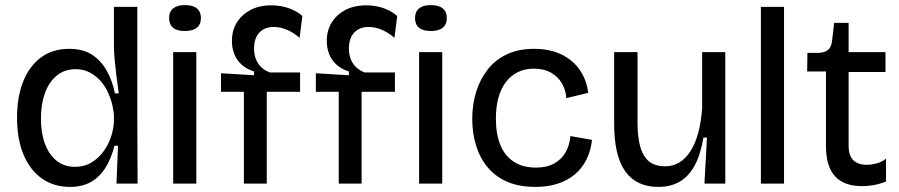

<svg xmlns="http://www.w3.org/2000/svg" viewBox="-20 -722 3536 755"><path d="M255 13Q192 13 145 -20Q98 -53 72.5 -114Q47 -175 47 -259Q47 -340 71 -401Q95 -462 141 -496Q187 -530 252 -530Q307 -530 342.5 -506.5Q378 -483 400 -443.5Q422 -404 432 -355H447Q442 -389 438 -422Q434 -455 431 -485.5Q428 -516 428 -540V-695H520V-248L521 0H438L444 -149H430Q418 -100 395.5 -63.5Q373 -27 338.5 -7Q304 13 255 13ZM275 -66Q313 -66 341.5 -84Q370 -102 389.5 -130Q409 -158 418.5 -190Q428 -222 428 -251V-262Q428 -281 422.5 -305.5Q417 -330 406 -355.5Q395 -381 377 -402Q359 -423 334 -436.5Q309 -450 278 -450Q234 -450 203.5 -425Q173 -400 157 -356.5Q141 -313 141 -256Q141 -199 157 -156Q173 -113 203 -89.5Q233 -66 275 -66Z M661 0V-517H752V0ZM707 -600Q676 -600 660.5 -613Q645 -626 645 -651Q645 -676 661 -689Q677 -702 707 -702Q738 -702 754 -689Q770 -676 770 -651Q770 -626 754 -613Q738 -600 707 -600Z M939 0V-361H849V-434L979 -426V-441Q950 -450 930.5 -467.5Q911 -485 901.5 -509Q892 -533 892 -561Q892 -602 911 -633Q930 -664 964.5 -682.5Q999 -701 1047 -701Q1085 -701 1116.5 -689.5Q1148 -678 1169 -659L1158 -573Q1136 -593 1109.5 -604.5Q1083 -616 1056 -616Q1021 -616 1000 -594Q979 -572 979 -531Q979 -506 987.5 -486.5Q996 -467 1011 -454.5Q1026 -442 1042 -437H1160V-361H1029V0Z M1312 0V-361H1222V-434L1352 -426V-441Q1323 -450 1303.5 -467.5Q1284 -485 1274.5 -509Q1265 -533 1265 -561Q1265 -602 1284 -633Q1303 -664 1337.5 -682.5Q1372 -701 1420 -701Q1458 -701 1489.5 -689.5Q1521 -678 1542 -659L1531 -573Q1509 -593 1482.5 -604.5Q1456 -616 1429 -616Q1394 -616 1373 -594Q1352 -572 1352 -531Q1352 -506 1360.5 -486.5Q1369 -467 1384 -454.5Q1399 -442 1415 -437H1533V-361H1402V0Z M1628 0V-517H1719V0ZM1674 -600Q1643 -600 1627.5 -613Q1612 -626 1612 -651Q1612 -676 1628 -689Q1644 -702 1674 -702Q1705 -702 1721 -689Q1737 -676 1737 -651Q1737 -626 1721 -613Q1705 -600 1674 -600Z M2086 13Q2020 13 1973 -8Q1926 -29 1896 -66Q1866 -103 1851.5 -151.5Q1837 -200 1837 -254Q1837 -312 1852.5 -361.5Q1868 -411 1898.5 -449.5Q1929 -488 1974.5 -509Q2020 -530 2080 -530Q2143 -530 2188.5 -507.5Q2234 -485 2260.5 -446Q2287 -407 2293 -357L2207 -336Q2205 -367 2190 -393.5Q2175 -420 2147 -436Q2119 -452 2079 -452Q2044 -452 2016.5 -438.5Q1989 -425 1969.5 -399.5Q1950 -374 1940 -338Q1930 -302 1930 -256Q1930 -195 1947.5 -152Q1965 -109 2000.5 -86Q2036 -63 2087 -63Q2130 -63 2159 -79Q2188 -95 2204 -123Q2220 -151 2223 -187L2308 -172Q2303 -128 2285.5 -93.5Q2268 -59 2239.5 -35.5Q2211 -12 2172.5 0.5Q2134 13 2086 13Z M2569 13Q2482 13 2438.5 -48.5Q2395 -110 2395 -235V-517H2487V-241Q2487 -152 2512.5 -110Q2538 -68 2595 -68Q2627 -68 2652 -83.5Q2677 -99 2696 -129Q2715 -159 2726 -201Q2737 -243 2741 -296V-517H2832V-229V0H2750L2760 -181H2746Q2735 -114 2711.5 -71Q2688 -28 2652.5 -7.5Q2617 13 2569 13Z M2972 0V-695H3063V0Z M3370 10Q3299 10 3263.5 -29Q3228 -68 3228 -147V-441H3154L3155 -514H3197Q3224 -515 3236.5 -526Q3249 -537 3252 -562L3260 -632H3317V-517H3462V-439H3317V-150Q3317 -110 3335.5 -92Q3354 -74 3388 -74Q3406 -74 3426 -79Q3446 -84 3464 -98V-8Q3438 2 3414.5 6Q3391 10 3370 10Z"/></svg>

Font: Bricolage Grotesque 36pt
Style: Regular
Weight: 400
Designer: Mathieu Triay
Foundry: Atelier Triay
Version: Version 1.001;gftools[0.9.33.dev8+g029e19f]